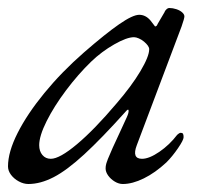

<svg xmlns="http://www.w3.org/2000/svg" viewBox="-26 -446 537 480"><path d="M45 14Q33 14 21 7.5Q9 1 1.5 -9Q-6 -19 -6 -30Q-6 -66 18 -113.5Q42 -161 85 -213.5Q128 -266 184 -315Q238 -362 272 -385.5Q306 -409 322 -409Q338 -409 350 -395Q364 -377 362.5 -378.5Q361 -380 362 -380Q364 -380 365.5 -381.5Q367 -383 368 -386Q382 -410 385 -415Q388 -420 385 -416Q391 -426 397 -426Q406 -426 415 -423Q424 -420 429.5 -415Q435 -410 435 -405Q435 -400 428 -380L316 -83Q303 -49 329 -49Q347 -49 372.5 -66.5Q398 -84 417 -109Q419 -111 421.5 -112.5Q424 -114 426 -114Q430 -114 431.5 -111.5Q433 -109 433 -103Q433 -96 419 -75.5Q405 -55 390 -40Q362 -14 333.5 0Q305 14 281 14Q271 14 261 8Q251 2 244.5 -7Q238 -16 238 -25Q238 -36 244 -48Q240 -39 243.5 -48Q247 -57 255.5 -76Q264 -95 274 -116Q284 -137 291 -153Q296 -164 295.5 -169.5Q295 -175 289 -168Q228 -100 184.5 -60Q141 -20 108 -3Q75 14 45 14ZM101 -49Q123 -49 166.5 -85.5Q210 -122 265 -187Q303 -231 325 -268Q347 -305 347 -323Q347 -331 334 -342Q328 -347 321 -350Q314 -353 309 -353Q291 -353 259.5 -335Q228 -317 202 -292Q169 -260 139 -220Q109 -180 90.5 -143Q72 -106 72 -83Q72 -68 80 -58.5Q88 -49 101 -49Z"/></svg>

Font: EB Garamond
Style: Italic
Weight: 400
Italic angle: -17.2°
Designer: Georg Duffner and Octavio Pardo
Foundry: Georg Duffner
Version: Version 1.001